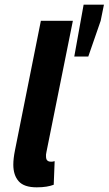

<svg xmlns="http://www.w3.org/2000/svg" viewBox="-20 -790 465 822"><path d="M155 -701H292L179 -140Q177 -132 177 -128.5Q177 -125 177 -121Q177 -108 182.5 -103Q188 -98 196 -98Q201 -98 204 -98Q207 -98 214 -100L210 1Q197 6 179 9Q161 12 137 12Q83 12 60 -14Q37 -40 37 -85Q37 -111 44 -146ZM298 -548 338 -770H425L411 -701L358 -548Z"/></svg>

Font: mr_Source Sans Pro
Style: Bold Italic
Weight: 700
Italic angle: -11°
Designer: Paul D. Hunt
Foundry: Adobe Systems Incorporated
Version: Version 1.036;July 10, 2024;FontCreator 11.5.0.2430 64-bit